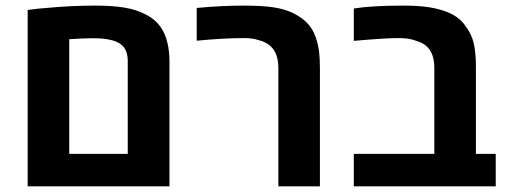

<svg xmlns="http://www.w3.org/2000/svg" viewBox="-20 -661 1802 681"><path d="M150.9 -633.3Q233.9 -641.1 319.3 -641.1Q379.9 -641.1 421.6 -634Q463.4 -627 494.6 -610.8Q518.6 -599.1 535.4 -582.3Q552.2 -565.4 563 -541.5Q581.1 -501 581.1 -440.4V0H78.1V-625.5Q113.3 -630.9 150.9 -633.3ZM433.1 -115.2V-444.3Q433.1 -482.4 412.1 -501Q396 -515.6 364.7 -521Q342.8 -525.4 306.6 -525.4Q280.3 -525.4 225.6 -522V-115.2Z M899.4 -518.1Q876 -525.9 846.2 -525.9Q772 -525.9 677.7 -516.6V-632.8Q767.1 -641.1 841.8 -641.1Q910.6 -641.1 950.4 -635Q990.2 -628.9 1020 -614.3Q1050.3 -599.1 1069.3 -579.6Q1088.4 -560.1 1099.1 -530.8Q1107.9 -505.9 1111.3 -480.2Q1114.7 -454.6 1114.7 -419.4V0H967.3V-419.4Q967.3 -460.9 950.4 -484.9Q933.6 -508.8 899.4 -518.1Z M1234.9 -115.2H1520.5V-419.4Q1520.5 -460.4 1504.4 -483.9Q1488.3 -507.3 1455.1 -516.6Q1431.2 -525.9 1396.5 -525.9Q1369.1 -525.9 1333 -523.7Q1296.9 -521.5 1234.9 -516.1V-630.9Q1299.3 -641.1 1408.7 -641.1Q1454.6 -641.1 1489 -637Q1523.4 -632.8 1551.8 -623.5Q1607.9 -605.5 1631.8 -567.4Q1652.3 -541 1660.2 -507.8Q1668 -474.6 1668 -425.3V-115.2H1738.3V0H1234.9Z"/></svg>

Font: Viking Open Sans
Style: Bold
Weight: 700
Foundry: Ascender Corporation
Version: Version 2.001